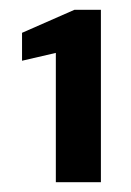

<svg xmlns="http://www.w3.org/2000/svg" viewBox="-20 -724 268 392"><path d="M94 -352V-616L25 -600V-657L132 -704H186V-352Z"/></svg>

Font: DM Sans SemiBold
Style: Regular
Weight: 600
Designer: Colophon Foundry, Jonny Pinhorn
Foundry: Colophon Foundry
Version: Version 4.004; ttfautohint (v1.8.4.7-5d5b)